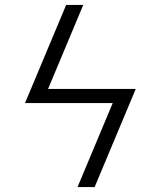

<svg xmlns="http://www.w3.org/2000/svg" viewBox="-20 -755 640 775"><path d="M293 0 435 -339H81L247 -735H316L174 -396H528L362 0Z"/></svg>

Font: Iosevka Light Extended
Style: Italic
Weight: 300
Width: 7
Italic angle: -9°
Monospace: yes
Designer: Belleve Invis
Foundry: Belleve Invis
Version: Version 32.5.0; ttfautohint (v1.8.4)